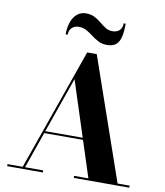

<svg xmlns="http://www.w3.org/2000/svg" viewBox="-104 -1082 1001 1166"><g transform="rotate(10 397.0 -498.5)"><path d="M202.5 -237V-249.5H500.5V-237ZM438 -764.5 699 -12.5H773.5V0H431V-12.5H519L331.5 -591.5L128.5 -12.5H240.5V0H20.5V-12.5H114L379 -764.5ZM488 -830Q458.5 -830 435.2 -842Q412 -854 392 -869.5Q372 -885 350.8 -897Q329.5 -909 303.5 -909Q277.5 -909 260.5 -893.5Q243.5 -878 243.5 -850H231Q231 -892.5 242.8 -925.8Q254.5 -959 277.2 -978Q300 -997 332 -997Q363 -997 385.5 -985Q408 -973 426.8 -957.5Q445.5 -942 464.2 -930Q483 -918 506.5 -918Q535 -918 550.8 -933.8Q566.5 -949.5 566.5 -977H579Q579 -929.5 571.8 -896.8Q564.5 -864 544.8 -847Q525 -830 488 -830Z"/></g></svg>

Font: Bodoni Moda 18pt
Style: Bold
Weight: 700
Designer: Owen Earl
Foundry: indestructible type
Version: Version 2.004